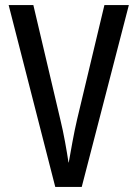

<svg xmlns="http://www.w3.org/2000/svg" viewBox="-20 -734 540 754"><path d="M197 0 14 -714H111L217 -264Q227 -223 235.5 -176.5Q244 -130 249 -96H250Q256 -130 264.5 -176.5Q273 -223 283 -266L390 -714H486L301 0Z"/></svg>

Font: Noto Sans Mono ExtraCondensed Medium
Style: Regular
Weight: 500
Width: 2
Designer: Monotype Design Team
Foundry: Monotype Imaging Inc.
Version: Version 2.014